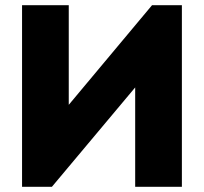

<svg xmlns="http://www.w3.org/2000/svg" viewBox="-20 -720 786 740"><path d="M65 -700H245V-316L566 -700H681V0H501V-383L180 0H65Z"/></svg>

Font: Tilda Sans Black
Style: Regular
Weight: 900
Designer: ParaType Ltd
Foundry: ParaType Ltd
Version: Version 1.009